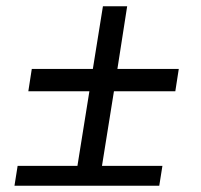

<svg xmlns="http://www.w3.org/2000/svg" viewBox="-20 -590 640 610"><path d="M486 0H26L36 -63H226L264 -300H70L81 -371H275L307 -570H384L353 -371H548L537 -300H342L304 -63H496Z"/></svg>

Font: JetBrains Mono Semi Light
Style: Italic
Weight: 350
Italic angle: -9°
Monospace: yes
Designer: Philipp Nurullin, Konstantin Bulenkov
Foundry: JetBrains
Version: 2.002